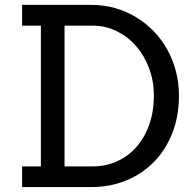

<svg xmlns="http://www.w3.org/2000/svg" viewBox="-20 -760 782 780"><path d="M242.2 -655.8V-84H356.9Q408.2 -84 453.4 -103.8Q498.5 -123.5 532.2 -160.6Q565.9 -197.8 585.4 -251.2Q605 -304.7 605 -372.1Q605 -431.6 585.4 -483.4Q565.9 -535.2 532.2 -573.5Q498.5 -611.8 453.4 -633.8Q408.2 -655.8 356.9 -655.8ZM69.8 -740.2H351.1Q401.9 -740.2 447.8 -727.1Q493.7 -713.9 533.2 -689.9Q572.8 -666 605 -632.6Q637.2 -599.1 659.9 -558.1Q682.6 -517.1 694.8 -470Q707 -422.9 707 -372.1Q707 -287.6 679.9 -219Q652.8 -150.4 605 -101.8Q557.1 -53.2 492.2 -26.6Q427.2 0 351.1 0H69.8V-84H146V-655.8H69.8Z"/></svg>

Font: Twentytwelve Slab
Style: TwentytwelveSlab
Weight: 400
Designer: Domenico Catapano
Version: Version 1.00 2012